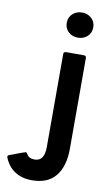

<svg xmlns="http://www.w3.org/2000/svg" viewBox="-247 -805 619 1084"><g transform="rotate(10 62.0 -263.0)"><path d="M133 -610Q101 -610 79 -630Q57 -650 57 -682Q57 -714 79 -734Q101 -754 133 -754Q165 -754 187 -734Q209 -714 209 -682Q209 -650 187 -630Q165 -610 133 -610ZM16 228Q-39 228 -79.5 202.5Q-120 177 -141 126L-142 120Q-142 113 -133 110Q-48 78 -45 78Q-38 78 -34 86Q-22 110 12 110Q68 110 68 29V-505Q68 -517 81 -518H185Q197 -518 198 -505V15Q198 116 153 172Q108 228 16 228Z"/></g></svg>

Font: YamahaIndonesia935. App
Style: Bold
Weight: 700
Designer: Dalton Maag Ltd
Foundry: Dalton Maag Ltd
Version: Version 1.002; January 01, 2024; Regular/Italic